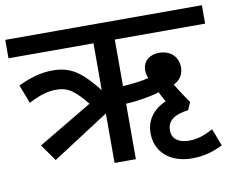

<svg xmlns="http://www.w3.org/2000/svg" viewBox="-74 -717 1034 852"><g transform="rotate(-10 443.0 -291.0)"><path d="M128 -58 383 -223V0H479V-250C530 -252 595 -263 630 -275C635 -263 644 -247 654 -230C593 -204 563 -157 563 -102C563 -18 626 40 727 40C785 40 830 23 865 6L835 -72C790 -48 763 -40 724 -40C684 -40 650 -58 650 -99C650 -139 676 -165 745 -174L760 -208C740 -237 721 -265 702 -297C727 -308 747 -331 747 -367C747 -412 716 -447 661 -447C624 -447 588 -426 588 -381C588 -368 591 -356 596 -345C567 -337 521 -332 479 -329V-539H886V-622H0V-539H383V-328C310 -420 263 -452 183 -452C124 -452 75 -434 27 -412L59 -328C114 -356 147 -365 185 -365C237 -365 268 -341 319 -278L75 -133Z"/></g></svg>

Font: Noto Sans Medium
Style: Italic
Weight: 500
Italic angle: -12°
Designer: Monotype Design Team
Foundry: Monotype Imaging Inc.
Version: Version 2.013